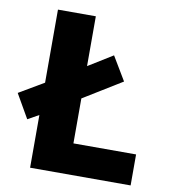

<svg xmlns="http://www.w3.org/2000/svg" viewBox="-90 -784 761 854"><g transform="rotate(10 291.0 -357.0)"><path d="M103 0H557V-140H274V-343L448 -450L384 -557L274 -489V-714H103V-384L-9 -318L53 -210L103 -238Z"/></g></svg>

Font: Noto Sans Lao ExtraBold
Style: Regular
Weight: 800
Designer: Monotype Design Team
Foundry: Monotype Imaging Inc.
Version: Version 2.003